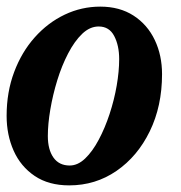

<svg xmlns="http://www.w3.org/2000/svg" viewBox="-22 -550 546 580"><path d="M-2 -200Q-2 -272 20.8 -332.5Q43.5 -393 83 -437.2Q122.5 -481.5 173.5 -505.8Q224.5 -530 281 -530Q339.5 -530 381.5 -502.8Q423.5 -475.5 445.5 -429.2Q467.5 -383 467.5 -326Q467.5 -229.5 430.5 -153.5Q393.5 -77.5 330 -33.8Q266.5 10 187 10Q125 10 82.8 -18.5Q40.5 -47 19.2 -94.8Q-2 -142.5 -2 -200ZM122.5 -139Q122.5 -98 139.5 -74Q156.5 -50 188.5 -50Q213 -50 235.2 -71.2Q257.5 -92.5 276.2 -127.8Q295 -163 309 -205.5Q323 -248 330.5 -291.2Q338 -334.5 338 -371.5Q338 -412.5 323 -441.2Q308 -470 276 -470Q249.5 -470 226.2 -447.8Q203 -425.5 183.8 -388.5Q164.5 -351.5 151 -307.5Q137.5 -263.5 130 -219.2Q122.5 -175 122.5 -139Z"/></svg>

Font: Besley* Narrow Semi
Style: Italic
Weight: 600
Width: 4
Italic angle: -13°
Designer: Owen Earl
Foundry: indestructible type*
Version: Version 3.000; ttfautohint (v1.8.3)